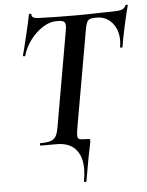

<svg xmlns="http://www.w3.org/2000/svg" viewBox="-58 -700 722 943"><g transform="rotate(-5 303.5 -228.0)"><path d="M318 192Q324 161 324 133Q324 69 292.5 34.5Q261 0 200 0H122Q118 0 118 -6Q118 -12 122 -12Q155 -12 172 -18Q189 -24 197.5 -38Q206 -52 211 -81L292 -544Q296 -568 296 -574Q296 -590 288 -596Q280 -602 261 -602H249Q218 -602 184 -580.5Q150 -559 123 -523.5Q96 -488 84 -446Q83 -443 77.5 -444Q72 -445 73 -448Q81 -477 97 -544Q113 -611 120 -647Q121 -650 127 -649.5Q133 -649 132 -646Q129 -625 171 -625Q245 -622 354 -622Q405 -622 467 -624L530 -625Q560 -625 575 -630Q590 -635 596 -650Q598 -653 603 -652.5Q608 -652 607 -648Q598 -616 582.5 -544.5Q567 -473 564 -448Q563 -444 557 -444.5Q551 -445 552 -449Q555 -466 555 -481Q555 -533 526 -567.5Q497 -602 451 -602H440Q414 -602 405.5 -590.5Q397 -579 391 -542L310 -81Q304 -48 304 -34Q304 -19 313 -15.5Q322 -12 353 -12Q361 -12 363.5 -10.5Q366 -9 366 -4Q366 2 365 6Q352 65 330 193Q329 198 323 197.5Q317 197 318 192Z"/></g></svg>

Font: Cormorant Garamond
Style: Bold Italic
Weight: 700
Italic angle: -10°
Designer: Christian Thalmann (Catharsis Fonts)
Foundry: Catharsis Fonts
Version: Version 4.000